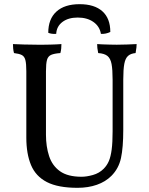

<svg xmlns="http://www.w3.org/2000/svg" viewBox="-20 -890 715 919"><path d="M570 -269Q570 -183 559 -133Q548 -83 513 -48Q485 -20 443.5 -5.5Q402 9 351 9Q258 9 204.5 -18.5Q151 -46 128.5 -100Q106 -154 106 -231V-549Q106 -585 101.5 -602.5Q97 -620 84.5 -626.5Q72 -633 47 -636Q44 -647 43 -658Q42 -669 42 -679Q62 -678 94.5 -677Q127 -676 158 -676Q173 -676 189 -676Q205 -676 220 -676.5Q235 -677 249 -677.5Q263 -678 274 -679Q274 -669 273 -658Q272 -647 269 -636Q240 -634 225 -627.5Q210 -621 205 -603.5Q200 -586 200 -549V-245Q200 -189 215 -143Q230 -97 267 -70.5Q304 -44 370 -44Q395 -44 425 -52.5Q455 -61 476 -82Q492 -98 501 -119Q510 -140 514.5 -174Q519 -208 519 -261V-509Q519 -557 514 -583.5Q509 -610 494.5 -622Q480 -634 450 -636Q447 -651 446 -660Q445 -669 445 -679Q457 -678 473 -677.5Q489 -677 506.5 -676.5Q524 -676 539 -676Q562 -676 588.5 -677Q615 -678 634 -679Q634 -672 633 -662.5Q632 -653 629 -636Q606 -634 593 -622.5Q580 -611 575 -584.5Q570 -558 570 -509ZM211 -733Q211 -799 250 -834.5Q289 -870 361 -870Q432 -870 470 -836Q508 -802 508 -737Q498 -732 486 -729.5Q474 -727 463 -728Q457 -764 427 -785Q397 -806 352 -806Q307 -806 279 -785Q251 -764 249 -728Q238 -727 228 -728.5Q218 -730 211 -733Z"/></svg>

Font: Vollkorn
Style: Regular
Weight: 400
Designer: Friedrich Althausen
Foundry: Friedrich Althausen
Version: Version 5.001